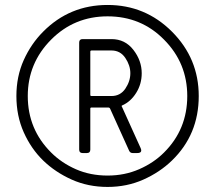

<svg xmlns="http://www.w3.org/2000/svg" viewBox="-20 -656 858 766"><path d="M409.2 44.4Q477.5 44.4 535.4 19Q593.3 -6.3 634.3 -47.4Q727.1 -139.6 727.1 -272.9Q727.1 -404.8 634.3 -498Q543 -590.8 409.2 -590.8Q276.4 -590.8 184.1 -498Q90.8 -404.3 90.8 -272.9Q90.8 -140.1 184.1 -47.4Q225.6 -5.9 283 19.3Q340.3 44.4 409.2 44.4ZM345.7 -272.9H424.8Q460 -272.9 480 -302.2Q500 -332 500 -363.8Q500 -395 480 -424.8Q460 -454.6 424.8 -454.6H345.7Q340.3 -454.6 340.3 -450.2V-276.9Q340.3 -272.9 345.7 -272.9ZM545.4 -363.8Q545.4 -320.8 523.4 -285.6Q501.5 -250.5 468.3 -235.8Q466.3 -235.8 465.3 -233.4Q464.8 -231.9 466.3 -230.5L541 -65.4Q549.8 -45.4 527.3 -45.4H509.3Q500 -45.4 495.6 -53.7L419.4 -222.2Q417.5 -227.1 411.1 -227.1H345.7Q340.3 -227.1 340.3 -223.1V-59.1Q340.3 -45.4 326.7 -45.4H309.6Q295.9 -45.4 295.9 -59.1V-486.3Q295.9 -500 309.6 -500H424.8Q479 -500 512.2 -457Q545.4 -414.1 545.4 -363.8ZM666 -15.6Q617.7 31.2 552 60.5Q486.3 89.8 409.2 89.8Q331.5 89.8 266.1 60.5Q200.7 31.2 152.3 -15.6Q104 -62.5 74.7 -128.2Q45.4 -193.8 45.4 -272.9Q45.4 -351.1 74.7 -416.3Q104 -481.4 152.3 -529.8Q257.8 -636.2 409.2 -636.2Q559.6 -636.2 666 -529.8Q772.9 -422.9 772.9 -272.9Q772.9 -119.1 666 -15.6Z"/></svg>

Font: GOSTRUS
Style: type A
Weight: 200
Designer: Юрий и Татьяна Кривогуз
Version: Version 01.0